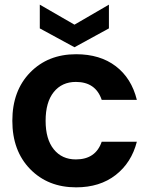

<svg xmlns="http://www.w3.org/2000/svg" viewBox="-20 -796 642 825"><path d="M307 -563Q410 -563 477.5 -511.5Q545 -460 568 -367H417Q391 -444 306 -444Q246 -444 211 -400.5Q176 -357 176 -277Q176 -198 211 -154.5Q246 -111 306 -111Q391 -111 417 -187H568Q545 -97 477 -44Q409 9 307 9Q186 9 109.5 -69.5Q33 -148 33 -277Q33 -406 109.5 -484.5Q186 -563 307 -563ZM300 -690 448 -776V-674L300 -593L151 -674V-776Z"/></svg>

Font: SVN-Poppins SemiBold
Style: Regular
Weight: 600
Designer: Ninad Kale (Devanagari), Jonny Pinhorn (Latin)
Foundry: Indian Type Foundry
Version: Version 3.002 2017